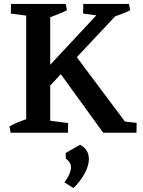

<svg xmlns="http://www.w3.org/2000/svg" viewBox="-20 -674 725 975"><path d="M34 0 28 -32Q51 -45 76 -55Q101 -65 127 -73L128 0ZM185 0 188 -67 326 -49 325 0ZM571 0 570 -62 674 -50 673 0ZM221 -581 220 -654H314L320 -622Q299 -611 273 -601Q247 -591 221 -581ZM540 -587 402 -605 403 -654H543ZM536 -581 535 -654H635L641 -622Q620 -611 591 -600.5Q562 -590 536 -581ZM113 0V-654H235V0ZM209 -212 194 -301 523 -654H593L591 -619ZM504 0 278 -312 363 -393 657 0ZM173 -587 35 -605 36 -654H176ZM353 281 307 252Q336 214 340 183.5Q344 153 315 132L313 103L387 61Q415 77 424.5 99.5Q434 122 430.5 147Q427 172 414.5 197.5Q402 223 385.5 244.5Q369 266 353 281Z"/></svg>

Font: Eczar Medium
Style: Regular
Weight: 500
Designer: Vaibhav Singh
Foundry: Rosetta Type Foundry
Version: Version 2.000